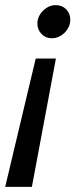

<svg xmlns="http://www.w3.org/2000/svg" viewBox="-65 -524 298 751"><path d="M153.7 -295 59.7 207H-44.7L74.7 -295ZM152.7 -504Q177.7 -504 193.8 -487.7Q210 -471.3 210 -447Q210 -427.7 199.8 -411.2Q189.7 -394.7 173.2 -384.5Q156.7 -374.3 137.3 -374.3Q113.3 -374.3 97.3 -391.2Q81.3 -408 81.3 -432Q81.3 -451.3 91.5 -467.5Q101.7 -483.7 118 -493.8Q134.3 -504 152.7 -504Z"/></svg>

Font: Red Hat Display VF
Style: Italic
Weight: 300
Italic angle: -12°
Designer: Pentagram, MCKL
Foundry: Pentagram, MCKL
Version: Version 1.010